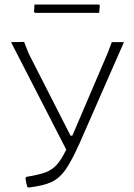

<svg xmlns="http://www.w3.org/2000/svg" viewBox="-20 -825 593 852"><path d="M109 7 102 6Q96 -10 93 -34L96 -40Q152 -49 181.5 -60Q211 -71 231.5 -93.5Q252 -116 274 -161L29 -638L87 -639L107 -588L293 -223H301L458 -590L476 -638H530L333 -189Q297 -109 270.5 -71.5Q244 -34 209 -17.5Q174 -1 109 7ZM135 -768 131 -773 133 -805H419L423 -801L420 -768Z"/></svg>

Font: t
Style: Regular
Weight: 300
Designer: Juan Pablo del Peral
Foundry: Huerta Tipografica
Version: Version 2.004; ttfautohint (v1.8.1)